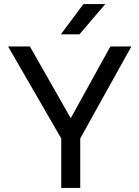

<svg xmlns="http://www.w3.org/2000/svg" viewBox="-20 -930 690 950"><path d="M283 -245 20 -700H128L330 -345L526 -700H630L377 -245V0H283ZM393 -910H501L373 -760H281Z"/></svg>

Font: PT Root UI Web Medium
Style: Regular
Weight: 500
Designer: Vitaly Kuzmin
Foundry: ParaType Ltd.
Version: Version 1.001W